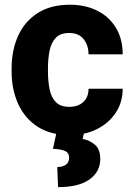

<svg xmlns="http://www.w3.org/2000/svg" viewBox="-20 -558 561 807"><path d="M271.5 -108.9Q308.1 -108.9 330.1 -129.2Q352.1 -149.4 352.1 -185.1H495.6Q495.6 -127.4 466.1 -83.5Q436.5 -39.6 386.7 -14.9Q336.9 9.8 274.4 9.8Q192.4 9.8 137.9 -25.6Q83.5 -61 56.2 -121.6Q28.8 -182.1 28.8 -257.8V-270.5Q28.8 -346.2 55.9 -406.7Q83 -467.3 137.7 -502.7Q192.4 -538.1 273.9 -538.1Q339.4 -538.1 389.2 -512.9Q439 -487.8 467.3 -441.2Q495.6 -394.5 495.6 -329.6H352.1Q352.1 -367.2 331.5 -393.3Q311 -419.4 270.5 -419.4Q233.4 -419.4 214.1 -398.7Q194.8 -377.9 188.2 -344Q181.6 -310.1 181.6 -270.5V-257.8Q181.6 -217.8 188.2 -183.8Q194.8 -149.9 214.1 -129.4Q233.4 -108.9 271.5 -108.9ZM217.8 -2.9H333.5L327.6 25.9Q355 30.8 378.2 49.6Q401.4 68.4 401.4 110.4Q401.4 163.6 356.4 196Q311.5 228.5 224.1 228.5L220.7 144Q242.2 144 256.3 134.8Q270.5 125.5 270.5 104.5Q270.5 85 254.6 77.1Q238.8 69.3 202.6 67.4Z"/></svg>

Font: Vazirmatn FD ExtraBold
Style: Regular
Weight: 800
Designer: Saber Rastikerdar
Foundry: Saber Rastikerdar
Version: Version 33.003